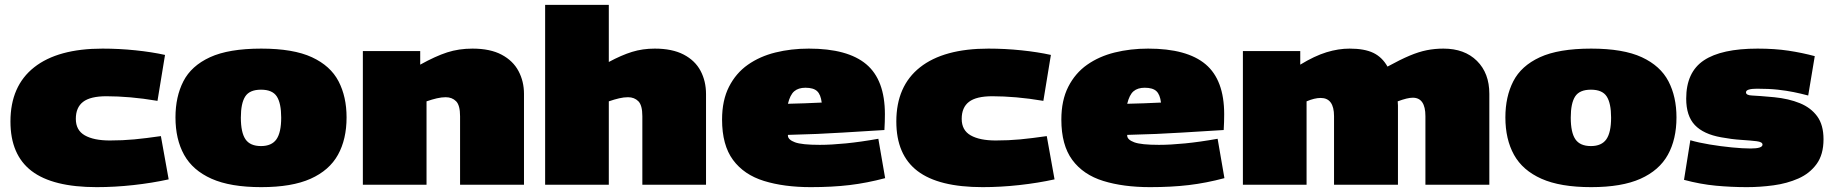

<svg xmlns="http://www.w3.org/2000/svg" viewBox="-20 -760 7538 790"><path d="M23 -260Q23 -406 120.5 -483Q218 -560 402 -560Q470 -560 537.5 -553Q605 -546 659 -534L628 -345Q569 -355 516.5 -359.5Q464 -364 418 -364Q352 -364 322 -341Q292 -318 292 -271Q292 -224 329 -203Q366 -182 432 -182Q485 -182 532.5 -186.5Q580 -191 642 -200L674 -22Q606 -7 529 1.5Q452 10 378 10Q197 10 110 -56.5Q23 -123 23 -260Z M702 -277Q702 -362 734.5 -425.5Q767 -489 844 -524.5Q921 -560 1055 -560Q1187 -560 1263.5 -524.5Q1340 -489 1373 -425.5Q1406 -362 1406 -277Q1406 -187 1370.5 -123Q1335 -59 1258 -24.5Q1181 10 1055 10Q928 10 850.5 -24.5Q773 -59 737.5 -123Q702 -187 702 -277ZM971 -276Q971 -215 990 -187Q1009 -159 1054 -159Q1098 -159 1117.5 -187Q1137 -215 1137 -276Q1137 -335 1119 -363Q1101 -391 1054 -391Q1007 -391 989 -363Q971 -335 971 -276Z M1473 0V-550H1709V-494Q1772 -529 1820 -544.5Q1868 -560 1924 -560Q1997 -560 2044 -535Q2091 -510 2113.5 -467.5Q2136 -425 2136 -374V0H1873V-282Q1873 -327 1856.5 -343.5Q1840 -360 1814 -360Q1797 -360 1777.5 -355.5Q1758 -351 1735 -343V0Z M2223 0V-740H2485V-505Q2537 -533 2580.5 -546.5Q2624 -560 2674 -560Q2746 -560 2793 -535.5Q2840 -511 2862.5 -468.5Q2885 -426 2885 -373V0H2623V-282Q2623 -327 2606.5 -343.5Q2590 -360 2564 -360Q2547 -360 2527.5 -355.5Q2508 -351 2485 -343V0Z M3316 10Q3206 10 3123.5 -15.5Q3041 -41 2996 -102Q2951 -163 2951 -268Q2951 -347 2979.5 -403Q3008 -459 3057 -493.5Q3106 -528 3170.5 -544Q3235 -560 3308 -560Q3468 -560 3544.5 -495.5Q3621 -431 3621 -290Q3621 -278 3620.5 -258.5Q3620 -239 3619 -225Q3547 -221 3447.5 -214.5Q3348 -208 3222 -205Q3222 -205 3222 -201Q3223 -185 3251 -174.5Q3279 -164 3353 -164Q3400 -164 3460.5 -170Q3521 -176 3594 -189L3622 -27Q3547 -7 3475.5 1.5Q3404 10 3316 10ZM3222 -333Q3254 -334 3291 -335Q3328 -336 3361 -338Q3357 -371 3342 -385Q3327 -399 3294 -399Q3265 -399 3248 -384.5Q3231 -370 3222 -333Z M3668 -260Q3668 -406 3765.5 -483Q3863 -560 4047 -560Q4115 -560 4182.5 -553Q4250 -546 4304 -534L4273 -345Q4214 -355 4161.5 -359.5Q4109 -364 4063 -364Q3997 -364 3967 -341Q3937 -318 3937 -271Q3937 -224 3974 -203Q4011 -182 4077 -182Q4130 -182 4177.5 -186.5Q4225 -191 4287 -200L4319 -22Q4251 -7 4174 1.5Q4097 10 4023 10Q3842 10 3755 -56.5Q3668 -123 3668 -260Z M4712 10Q4602 10 4519.5 -15.5Q4437 -41 4392 -102Q4347 -163 4347 -268Q4347 -347 4375.5 -403Q4404 -459 4453 -493.5Q4502 -528 4566.5 -544Q4631 -560 4704 -560Q4864 -560 4940.5 -495.5Q5017 -431 5017 -290Q5017 -278 5016.5 -258.5Q5016 -239 5015 -225Q4943 -221 4843.5 -214.5Q4744 -208 4618 -205Q4618 -205 4618 -201Q4619 -185 4647 -174.5Q4675 -164 4749 -164Q4796 -164 4856.5 -170Q4917 -176 4990 -189L5018 -27Q4943 -7 4871.5 1.5Q4800 10 4712 10ZM4618 -333Q4650 -334 4687 -335Q4724 -336 4757 -338Q4753 -371 4738 -385Q4723 -399 4690 -399Q4661 -399 4644 -384.5Q4627 -370 4618 -333Z M5094 0V-550H5330V-494Q5389 -530 5438 -545Q5487 -560 5533 -560Q5594 -560 5630.5 -542.5Q5667 -525 5689 -486Q5742 -515 5780 -531Q5818 -547 5851 -553.5Q5884 -560 5919 -560Q6006 -560 6057 -509.5Q6108 -459 6108 -374V0H5845V-282Q5845 -358 5793 -358Q5771 -358 5731 -343Q5732 -335 5732 -326Q5732 -317 5732 -308V0H5469V-282Q5469 -357 5414 -357Q5389 -357 5356 -343V0Z M6174 -277Q6174 -362 6206.5 -425.5Q6239 -489 6316 -524.5Q6393 -560 6527 -560Q6659 -560 6735.5 -524.5Q6812 -489 6845 -425.5Q6878 -362 6878 -277Q6878 -187 6842.5 -123Q6807 -59 6730 -24.5Q6653 10 6527 10Q6400 10 6322.5 -24.5Q6245 -59 6209.5 -123Q6174 -187 6174 -277ZM6443 -276Q6443 -215 6462 -187Q6481 -159 6526 -159Q6570 -159 6589.5 -187Q6609 -215 6609 -276Q6609 -335 6591 -363Q6573 -391 6526 -391Q6479 -391 6461 -363Q6443 -335 6443 -276Z M6909 -20 6935 -183Q6969 -173 7014.5 -165.5Q7060 -158 7105.5 -153.5Q7151 -149 7183 -149Q7232 -149 7232 -165Q7232 -176 7207.5 -179Q7183 -182 7144 -184.5Q7105 -187 7062 -195Q6989 -208 6953.5 -245.5Q6918 -283 6918 -354Q6918 -463 6990.5 -511.5Q7063 -560 7212 -560Q7282 -560 7338.5 -551.5Q7395 -543 7447 -529L7420 -367Q7390 -375 7360.5 -381Q7331 -387 7295 -391Q7259 -395 7209 -395Q7188 -395 7176 -391.5Q7164 -388 7164 -380Q7164 -368 7189 -367Q7214 -366 7280 -360Q7340 -354 7385.5 -335.5Q7431 -317 7457 -281.5Q7483 -246 7483 -187Q7483 -124 7454.5 -85Q7426 -46 7379.5 -25.5Q7333 -5 7277.5 2.5Q7222 10 7168 10Q7103 10 7039.5 4Q6976 -2 6909 -20Z"/></svg>

Font: Georama Expanded Black
Style: Regular
Weight: 900
Width: 7
Designer: Jean-Baptiste Levee
Foundry: Production Type
Version: Version 1.000